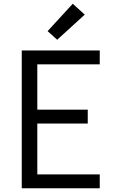

<svg xmlns="http://www.w3.org/2000/svg" viewBox="-20 -1004 640 1024"><path d="M96 0V-735H512V-661H179V-419H448V-345H179V-74H512V0ZM285 -792 234 -838 368 -984 432 -926Z"/></svg>

Font: Bmono
Style: Regular
Weight: 400
Monospace: yes
Designer: Belleve Invis
Foundry: Belleve Invis
Version: Version 11.2.2; ttfautohint (v1.8.2)